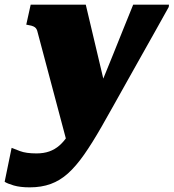

<svg xmlns="http://www.w3.org/2000/svg" viewBox="-63 -563 747 826"><path d="M235 88 312 -5 401 -142 306 -543H69L50 -457L60 -455Q73 -453 80.5 -449.5Q88 -446 91.5 -441.5Q95 -437 97 -431ZM336 -114 256 -32Q243 -2 227.5 22Q212 46 192.5 63Q173 80 149 88.5Q125 97 94 97Q49 97 23 87Q-3 77 -13 73L-43 219Q-31 227 -3.5 235Q24 243 65 243Q115 243 155 228.5Q195 214 229.5 183Q264 152 299 102Q334 52 374 -18Q399 -61 426 -110Q453 -159 482.5 -211Q512 -263 542 -317Q572 -371 603 -425.5Q634 -480 663 -533L664 -543H510Q488 -489 466.5 -435.5Q445 -382 423.5 -328.5Q402 -275 380 -221.5Q358 -168 336 -114Z"/></svg>

Font: Roboto Serif Black
Style: Italic
Weight: 900
Italic angle: -10°
Version: Version 1.008